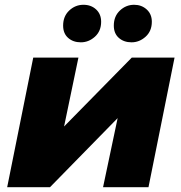

<svg xmlns="http://www.w3.org/2000/svg" viewBox="-20 -783 759 803"><path d="M10 0 119 -542H308L248 -254L531 -542H710L601 0H411L472 -289L189 0ZM530 -606Q498 -606 477 -624.5Q456 -643 456 -676Q456 -715 481.5 -739Q507 -763 541 -763Q572 -763 593.5 -743.5Q615 -724 615 -692Q615 -653 589 -629.5Q563 -606 530 -606ZM318 -606Q286 -606 265 -624.5Q244 -643 244 -676Q244 -715 269.5 -739Q295 -763 329 -763Q361 -763 382 -743.5Q403 -724 403 -692Q403 -653 377 -629.5Q351 -606 318 -606Z"/></svg>

Font: Montserrat ExtraBold
Style: Italic
Weight: 800
Italic angle: -11.3°
Designer: Julieta Ulanovsky
Foundry: Julieta Ulanovsky
Version: Version 9.000; ttfautohint (v1.8.4.7-5d5b)